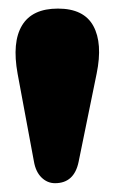

<svg xmlns="http://www.w3.org/2000/svg" viewBox="-20 -806 260 436"><path d="M105 -390Q87.5 -390 74.2 -403Q61 -416 57 -439.5L20 -638.5Q7 -710 30 -748.2Q53 -786.5 111.5 -786.5Q170.5 -786.5 192 -747Q213.5 -707.5 199.5 -639L158.5 -438.5Q148.5 -390 105 -390Z"/></svg>

Font: Fraunces 9pt S050 Black
Style: Regular
Weight: 900
Version: Version 1.000; ttfautohint (v1.8.3)